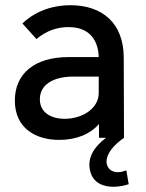

<svg xmlns="http://www.w3.org/2000/svg" viewBox="-20 -529 560 737"><path d="M465 125C454 129 443 132 433 132C412 132 395 122 390 101C389 98 389 94 389 91C389 60 417 27 456 0L455 -307C455 -441 372 -509 250 -509C191 -509 122 -492 66 -439L120 -379C158 -411 199 -425 243 -425C340 -425 358 -353 359 -310H244C112 -310 37 -246 37 -143C37 -36 118 8 207 8C273 8 326 -14 360 -53V0H387C342 34 323 69 323 103C323 111 324 119 326 127C337 174 377 188 416 188C437 188 459 183 474 178ZM359 -172C359 -113 297 -73 228 -73C176 -73 133 -97 133 -148C133 -204 184 -235 262 -235H359Z"/></svg>

Font: Arthouse Owned Medium
Style: Regular
Weight: 500
Designer: Jeremy Tribby
Foundry: Tribby Type
Version: Version 1.000;PS 001.000;hotconv 1.0.88;makeotf.lib2.5.64775